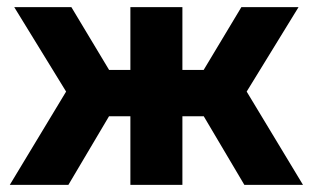

<svg xmlns="http://www.w3.org/2000/svg" viewBox="-20 -520 880 540"><path d="M346.7 -500H493V-323.3H620L618.3 -193H493V0H346.7V-193H221.4L219.7 -323.3H346.7ZM514.1 -258.8 658.9 -500H819.7L670.4 -256.9L670.7 -267.5L832.2 0H667.3ZM325.6 -258.8 172.3 0H7.5L169 -267.5L169.3 -256.9L20 -500H180.7Z"/></svg>

Font: Overused Grotesk Light
Style: Regular
Weight: 300
Designer: RandomMaerks
Version: Version 0.005